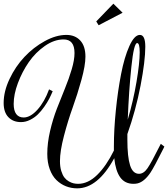

<svg xmlns="http://www.w3.org/2000/svg" viewBox="-128 -1012 925 1057"><path d="M302.2 0Q356.9 0 407 -49.1Q457 -98.1 499 -183.1V-206.1Q499 -298.8 509.8 -405Q520.5 -511.2 538.6 -604.2Q556.6 -697.3 584.2 -758.5Q611.8 -819.8 642.1 -819.8Q671.9 -819.8 671.9 -754.9Q671.9 -676.8 645.8 -540.8Q619.6 -404.8 573.2 -273.9V-243.2Q573.2 -148.4 588.1 -101.8Q603 -55.2 637.2 -55.2Q663.1 -55.2 684.3 -86.2Q705.6 -117.2 752 -210L757.3 -220.2L776.9 -205.1L772 -194.8Q720.2 -91.3 700.2 -61.5Q666.5 -11.7 629.4 -2.4Q618.7 0 606.9 0Q559.6 0 533.9 -35.6Q508.3 -71.3 501 -141.1Q410.2 24.9 296.9 24.9Q264.2 24.9 235.1 13.4Q206.1 2 182.9 -20.5Q159.7 -43 146 -80.1Q132.3 -117.2 132.3 -165Q132.3 -224.6 147.7 -290.8Q163.1 -356.9 185.3 -414.1Q207.5 -471.2 229.5 -524.9Q251.5 -578.6 266.8 -630.4Q282.2 -682.1 282.2 -720.2Q282.2 -794.9 222.2 -794.9Q170.4 -794.9 118.9 -759Q67.4 -723.1 30.5 -669.9Q-6.3 -616.7 -29.5 -554.4Q-52.7 -492.2 -52.7 -439.9Q-52.7 -402.8 -38.6 -384Q-24.4 -365.2 2 -365.2Q39.6 -365.2 78.4 -408.4Q117.2 -451.7 142.1 -520L162.1 -509.8Q153.3 -488.8 143.1 -468.8Q132.8 -448.7 115.7 -424.3Q98.6 -399.9 80.3 -382.1Q62 -364.3 37.6 -352.1Q13.2 -339.8 -12.7 -339.8Q-55.7 -339.8 -81.8 -366.9Q-107.9 -394 -107.9 -444.8Q-107.9 -508.8 -75.4 -577.4Q-43 -646 6.6 -698.7Q56.2 -751.5 118.4 -785.6Q180.7 -819.8 237.3 -819.8Q285.2 -819.8 313.7 -789.1Q342.3 -758.3 342.3 -700.2Q342.3 -651.9 320.3 -572.3Q298.3 -492.7 272.2 -420.2Q246.1 -347.7 224.1 -263.9Q202.1 -180.2 202.1 -125Q202.1 -94.2 209.2 -71Q216.3 -47.9 226.6 -34.7Q236.8 -21.5 251 -13.4Q265.1 -5.4 277.3 -2.7Q289.6 0 302.2 0ZM627 -774.9Q608.9 -774.9 595.2 -644Q581.5 -513.2 575.2 -353Q606 -457.5 623.5 -561.3Q641.1 -665 641.1 -724.1Q641.1 -774.9 627 -774.9ZM415 -873 401.9 -894 496.1 -991.7 546.9 -941.9Z"/></svg>

Font: Rochester
Style: Regular
Weight: 400
Designer: Gillian Fisher
Foundry: Font Diner, Inc DBA Sideshow
Version: Version 1.005